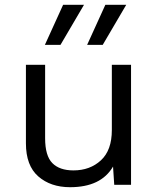

<svg xmlns="http://www.w3.org/2000/svg" viewBox="-20 -770 659 800"><path d="M88 0ZM526 -500V0H456L451 -76Q401 10 272 10Q191 10 139.5 -35Q88 -80 88 -173V-500H168V-194Q168 -121 198 -90.5Q228 -60 286 -60Q355 -60 400.5 -102Q446 -144 446 -228V-500ZM232 -583H167L243 -750H330ZM408 -583H343L419 -750H506Z"/></svg>

Font: Work Sans
Style: Regular
Weight: 400
Designer: Wei Huang
Foundry: Wei Huang
Version: Version 1.500; ttfautohint (v1.6)